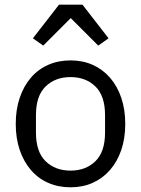

<svg xmlns="http://www.w3.org/2000/svg" viewBox="-20 -785 600 817"><path d="M47 0ZM280 12Q228 12 185 -7Q142 -26 111.5 -61.5Q81 -97 64 -146.5Q47 -196 47 -258Q47 -319 64 -369Q81 -419 111.5 -454.5Q142 -490 185 -509Q228 -528 280 -528Q332 -528 374.5 -509Q417 -490 448 -454.5Q479 -419 496 -369Q513 -319 513 -258Q513 -196 496 -146.5Q479 -97 448 -61.5Q417 -26 374.5 -7Q332 12 280 12ZM280 -59Q345 -59 386 -99Q427 -139 427 -221V-295Q427 -377 386 -417Q345 -457 280 -457Q215 -457 174 -417Q133 -377 133 -295V-221Q133 -139 174 -99Q215 -59 280 -59ZM331 -765 442 -622 398 -591 281 -708 164 -591 120 -622 231 -765Z"/></svg>

Font: Aneliza
Style: Regular
Weight: 400
Designer: Mike Abbink, Paul van der Laan, Pieter van Rosmalen
Foundry: Bold Monday
Version: Version 3.001;September 8, 2019;FontCreator 11.5.0.2425 64-b